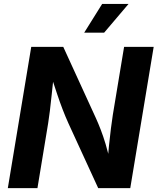

<svg xmlns="http://www.w3.org/2000/svg" viewBox="-20 -969 812 989"><path d="M20.3 0 140.9 -727.5H305.9L474.6 -359.2Q486.7 -332.5 499.3 -299.7Q511.9 -267 524.3 -225.9Q536.6 -184.8 547.4 -132.9H533.5Q536.7 -173.6 541.4 -219.1Q546 -264.6 551.3 -306.7Q556.6 -348.8 561.3 -378.3L619.2 -727.5H771.6L651 0H485.8L332.4 -333.9Q315.9 -370.6 302.5 -405.6Q289 -440.6 274.5 -483.9Q260.1 -527.2 240.2 -587.5H257.6Q251.8 -532.6 246.6 -484.3Q241.4 -436 236.9 -397.7Q232.3 -359.4 228.1 -334.4L172.9 0ZM413.8 -800.8 506.2 -948.7H642.1L516.5 -800.8Z"/></svg>

Font: Inter
Style: Italic
Weight: 400
Italic angle: -9.3988°
Designer: Rasmus Andersson
Foundry: rsms
Version: Version 4.001;git-66647c0bb